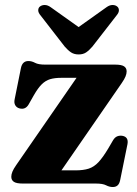

<svg xmlns="http://www.w3.org/2000/svg" viewBox="-20 -738 552 772"><path d="M469.4 -403.9 204.3 -20.1 181.4 -53H283.1Q315.3 -53 336.6 -59.9Q358 -66.9 375.8 -85.8Q393.6 -104.8 415 -140.6L434.1 -173.3Q441.6 -186.1 451.5 -189.9Q461.5 -193.8 472.6 -191.8Q485.2 -189.4 490.2 -180.9Q495.2 -172.4 492.5 -158.1L463.1 -13.5Q460 1.2 452.6 7.6Q445.3 14 433.3 14Q420 14 406.5 7Q393.1 0 365.5 0H71.5Q46.2 0 35.8 -6.9Q25.4 -13.8 25.4 -27.3Q25.4 -36.5 29.8 -47.5Q34.2 -58.6 45.2 -74.3L309.7 -456.8L338.5 -425.1H226.7Q200 -425.1 181.5 -419.6Q163 -414 147.8 -399Q132.7 -384 116.4 -355.6L95.2 -318.2Q88.9 -307.2 79.7 -303.1Q70.6 -299 58.2 -302.2Q46.8 -305.4 41.3 -314.9Q35.8 -324.4 38.9 -338.8L64.1 -464.1Q67.1 -478.7 74.6 -485.6Q82 -492.6 94.2 -492.6Q107.6 -492.6 120.9 -485.4Q134.2 -478.2 161.2 -478.2H443.1Q468.4 -478.2 478.8 -471.3Q489.2 -464.5 489.2 -450.9Q489.2 -441.8 484.8 -430.8Q480.4 -419.7 469.4 -403.9ZM335.5 -601.1 183.9 -709Q171.6 -717.9 159.8 -717.9Q148.1 -717.9 140.3 -711.5Q133.9 -706.4 133.7 -696.8Q133.5 -687.2 143.3 -675.7L240.2 -550.7Q253.3 -535.6 265.8 -527.3Q278.3 -519.1 296.2 -519.1Q314.1 -519.1 326.3 -527.3Q338.5 -535.6 351.5 -550.7L448.5 -675.7Q458.3 -687.2 458.1 -696.8Q457.9 -706.4 451.5 -711.5Q444.2 -717.9 432.4 -717.9Q420.6 -717.9 408.3 -709L256.7 -601.1Z"/></svg>

Font: Fraunces
Style: Regular
Weight: 900
Version: Version 1.000;[b76b70a41]